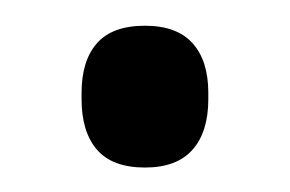

<svg xmlns="http://www.w3.org/2000/svg" viewBox="-20 -124 231 153"><path d="M95.5 9.5Q69.5 9.5 57.2 -4.8Q45 -19 45 -45V-50Q45 -75.5 57.2 -89.5Q69.5 -103.5 95.5 -103.5Q121 -103.5 133.5 -89.5Q146 -75.5 146 -50V-45Q146 -19 133.5 -4.8Q121 9.5 95.5 9.5Z"/></svg>

Font: Anek Telugu
Style: Regular
Weight: 400
Designer: Omkar Bhoir (Telugu), Yesha Goshar (Latin)
Foundry: Ek Type
Version: Version 1.003